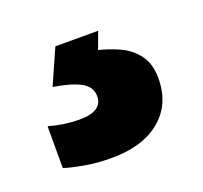

<svg xmlns="http://www.w3.org/2000/svg" viewBox="-58 -65 392 371"><g transform="rotate(-20 137.5 120.0)"><path d="M253 126Q253 179 216.5 209.5Q180 240 116 240Q86 240 61 235.5Q36 231 20 226V140Q52 149 83 149Q130 149 130 118Q130 99 111.5 88.5Q93 78 55 72L87 0H175L162 35Q183 40 204 49.5Q225 59 239 77.5Q253 96 253 126Z"/></g></svg>

Font: Noto Sans Georgian ExtraBold
Style: Regular
Weight: 800
Designer: Monotype Design Team, Akaki Razmadze
Foundry: Google LLC
Version: Version 2.005; ttfautohint (v1.8.4.7-5d5b)